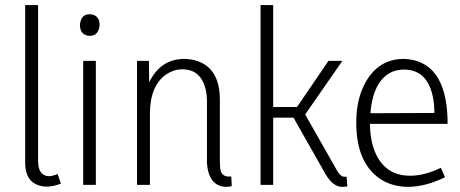

<svg xmlns="http://www.w3.org/2000/svg" viewBox="-20 -728 1811 756"><path d="M163.1 6.8Q189.5 6.8 219.7 -4.9L207 -43Q186.5 -34.2 171.9 -34.2Q130.9 -36.1 129.9 -92.8V-708H79.1V-86.9Q79.1 -13.7 135.7 2.9Q148.4 6.8 163.1 6.8Z M357.4 0V-488.3H307.6V0ZM372.1 -629.9Q372.1 -663.1 343.8 -670.9Q338.9 -671.9 333 -671.9Q303.7 -671.9 296.9 -642.6Q294.9 -635.7 294.9 -629.9Q294.9 -594.7 324.2 -587.9Q329.1 -586.9 333 -586.9Q363.3 -586.9 370.1 -617.2Q372.1 -624 372.1 -629.9Z M890.6 -33.2Q855.5 -29.3 848.6 -56.6Q845.7 -69.3 845.7 -90.8V-335Q845.7 -455.1 760.7 -486.3Q735.4 -496.1 704.1 -496.1Q612.3 -495.1 567.4 -404.3L566.4 -488.3H519.5V0H570.3V-279.3Q570.3 -392.6 636.7 -436.5Q665 -455.1 697.3 -455.1Q769.5 -455.1 789.1 -378.9Q794.9 -355.5 794.9 -328.1V-85Q801.8 3.9 868.2 7.8Q880.9 7.8 892.6 4.9Z M1326.2 7.8Q1335 7.8 1347.7 5.9L1344.7 -32.2H1335Q1322.3 -32.2 1310.5 -50.8Q1307.6 -55.7 1304.7 -60.5L1181.6 -277.3L1328.1 -488.3H1273.4L1149.4 -306.6H1055.7V-708H1005.9V0H1055.7V-264.6H1135.7L1263.7 -39.1Q1292 6.8 1326.2 7.8Z M1732.4 -30.3 1715.8 -67.4Q1652.3 -36.1 1594.7 -36.1Q1495.1 -36.1 1456.1 -130.9Q1437.5 -176.8 1436.5 -240.2H1742.2V-261.7Q1734.4 -490.2 1570.3 -496.1Q1469.7 -496.1 1418 -401.4Q1382.8 -336.9 1382.8 -245.1Q1382.8 -85.9 1478.5 -22.5Q1525.4 7.8 1587.9 7.8Q1657.2 6.8 1732.4 -30.3ZM1570.3 -454.1Q1660.2 -454.1 1683.6 -350.6Q1690.4 -319.3 1690.4 -283.2L1438.5 -282.2Q1449.2 -412.1 1524.4 -445.3Q1545.9 -454.1 1570.3 -454.1Z"/></svg>

Font: Yaldevi Colombo Light
Style: Regular
Weight: 300
Designer: Sol Matas, Denzil Rajitha, Kosala Senevirathne and Pathum Egodawatta
Foundry: Mooniak
Version: Version 1.020 ; ttfautohint (v1.6)